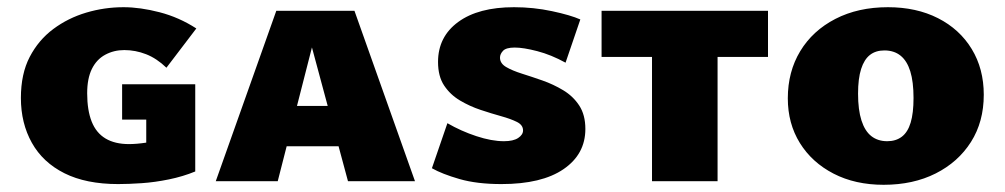

<svg xmlns="http://www.w3.org/2000/svg" viewBox="-20 -503 2789 533"><path d="M308 8Q219 8 159 -22Q99 -52 68.5 -106.5Q38 -161 38 -231Q38 -298 62.5 -345Q87 -392 128 -422.5Q169 -453 219.5 -468Q270 -483 323 -483Q369 -483 423 -469Q477 -455 525 -424L442 -315Q415 -341 385.5 -352.5Q356 -364 325 -364Q296 -364 272 -351Q248 -338 235 -311.5Q222 -285 222 -244Q222 -197 234.5 -165.5Q247 -134 273 -118.5Q299 -103 338 -103Q359 -103 385.5 -107Q412 -111 440 -120L386 -28V-171H319V-269H522V-27Q488 -13 449 -5Q410 3 373.5 5.5Q337 8 308 8Z M579 0 747 -473H964L1132 0H946L828 -438H863L751 0ZM690 -97 731 -209H967L1016 -97Z M1432 -141Q1432 -156 1415 -164.5Q1398 -173 1371 -180.5Q1344 -188 1314 -198Q1284 -208 1257 -224Q1230 -240 1213 -265.5Q1196 -291 1196 -331Q1196 -401 1252 -442Q1308 -483 1407 -483Q1461 -483 1512.5 -472Q1564 -461 1591 -449L1550 -329Q1510 -351 1471.5 -361Q1433 -371 1409 -371Q1385 -371 1376.5 -362Q1368 -353 1368 -343Q1368 -327 1385 -317Q1402 -307 1429 -298.5Q1456 -290 1486 -279.5Q1516 -269 1543.5 -252.5Q1571 -236 1588 -210Q1605 -184 1605 -145Q1605 -75 1544.5 -33.5Q1484 8 1372 8Q1304 8 1255.5 -6Q1207 -20 1179 -36L1222 -161Q1260 -139 1302.5 -125Q1345 -111 1379 -111Q1405 -111 1418.5 -120Q1432 -129 1432 -141Z M1790 0V-473H1972V0ZM1650 -345V-473H2112V-345Z M2433 10Q2354 10 2294 -21Q2234 -52 2200.5 -106Q2167 -160 2167 -230Q2167 -304 2201.5 -361Q2236 -418 2299 -450.5Q2362 -483 2445 -483Q2524 -483 2584 -452.5Q2644 -422 2677.5 -367Q2711 -312 2711 -240Q2711 -165 2675.5 -109Q2640 -53 2577.5 -21.5Q2515 10 2433 10ZM2443 -111Q2467 -111 2483.5 -123.5Q2500 -136 2508 -162.5Q2516 -189 2516 -231Q2516 -276 2507 -305Q2498 -334 2480 -348.5Q2462 -363 2435 -363Q2411 -363 2395 -350.5Q2379 -338 2370.5 -311.5Q2362 -285 2362 -243Q2362 -198 2371.5 -168.5Q2381 -139 2399 -125Q2417 -111 2443 -111Z"/></svg>

Font: Ysabeau SC Black
Style: Regular
Weight: 900
Designer: Christian Thalmann (Catharsis Fonts)
Version: Version 2.001;gftools[0.9.30]; featfreeze: smcp